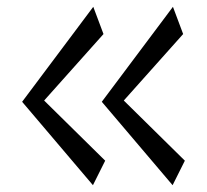

<svg xmlns="http://www.w3.org/2000/svg" viewBox="-20 -664 608 564"><path d="M101 -359 45 -365 254 -644 284 -564ZM253 -120 45 -365 87 -391 289 -192ZM335 -359 279 -365 488 -644 518 -564ZM487 -120 279 -365 321 -391 523 -192Z"/></svg>

Font: Marhey Light
Style: Regular
Weight: 300
Designer: Nur Syamsi & Bustanul Arifin
Foundry: Namelatype
Version: Version 1.000